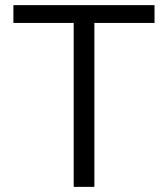

<svg xmlns="http://www.w3.org/2000/svg" viewBox="-20 -728 651 748"><path d="M582 -638.7H347.7V0H267.1V-638.7H32.2V-708H582Z"/></svg>

Font: Saysettha OT
Style: Regular
Weight: 400
Designer: John M. Durdin and Silvain Dupertuis
Foundry: Lao Script for Windows
Version: Version 2.000